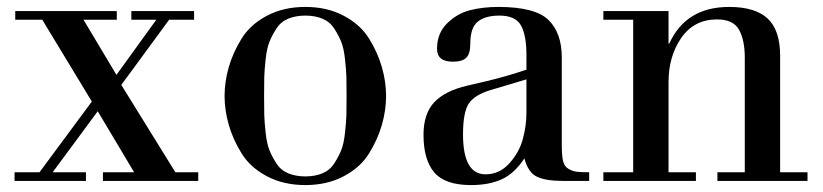

<svg xmlns="http://www.w3.org/2000/svg" viewBox="-20 -522 2374 554"><path d="M24 -465V-490H317V-465H221L316 -306L431 -465H359V-490H540V-465H468L330 -277L486 -25H552V0H277V-25H367L262 -201L132 -25H228V0H22V-25H94L245 -229L102 -465Z M640 -162Q628 -204 628 -245Q628 -286 640 -328Q652 -370 677 -410.5Q702 -451 750 -476.5Q798 -502 861 -502Q924 -502 972 -476.5Q1020 -451 1045 -410.5Q1070 -370 1082 -328Q1094 -286 1094 -245Q1094 -204 1082 -162Q1070 -120 1045 -79.5Q1020 -39 972 -13.5Q924 12 861 12Q798 12 750 -13.5Q702 -39 677 -79.5Q652 -120 640 -162ZM742.5 -299.5Q742 -280 742 -245Q742 -210 742.5 -190.5Q743 -171 746.5 -139Q750 -107 757.5 -88.5Q765 -70 777.5 -50.5Q790 -31 811.5 -22Q833 -13 861 -13Q889 -13 910.5 -22Q932 -31 944.5 -50.5Q957 -70 964.5 -88.5Q972 -107 975.5 -139Q979 -171 979.5 -190.5Q980 -210 980 -245Q980 -280 979.5 -299.5Q979 -319 975.5 -351Q972 -383 964.5 -401.5Q957 -420 944.5 -439.5Q932 -459 910.5 -468Q889 -477 861 -477Q833 -477 811.5 -468Q790 -459 777.5 -439.5Q765 -420 757.5 -401.5Q750 -383 746.5 -351Q743 -319 742.5 -299.5Z M1329 -275 1389 -289Q1446 -303 1499 -321V-363Q1499 -421 1483 -449Q1467 -477 1421 -477Q1380 -477 1358.5 -459.5Q1337 -442 1337 -396Q1337 -367 1325.5 -355.5Q1314 -344 1287 -344Q1241 -344 1241 -381Q1241 -426 1270 -454.5Q1299 -483 1336 -492.5Q1373 -502 1418 -502Q1524 -502 1562.5 -464.5Q1601 -427 1601 -356V-102Q1601 -74 1604.5 -58Q1608 -42 1620 -35Q1632 -28 1643.5 -26.5Q1655 -25 1680 -25V0H1604Q1555 0 1529.5 -12Q1504 -24 1493 -65Q1465 -22 1428.5 -5Q1392 12 1339 12Q1264 12 1233 -24.5Q1202 -61 1202 -133Q1202 -194 1233 -227Q1264 -260 1329 -275ZM1499 -293 1395 -262Q1349 -248 1332.5 -223Q1316 -198 1316 -134Q1316 -19 1381 -19Q1421 -19 1449.5 -50.5Q1478 -82 1488.5 -120.5Q1499 -159 1499 -197Z M1721 -25H1807V-465H1721V-490H1909V-396H1911Q1959 -502 2084 -502Q2159 -502 2195 -468.5Q2231 -435 2231 -361V-25H2310V0H2050V-25H2129V-356Q2129 -406 2112.5 -436Q2096 -466 2049 -466Q1983 -466 1946 -413Q1909 -360 1909 -285V-25H1988V0H1721Z"/></svg>

Font: Justus
Style: Roman
Weight: 500
Version: Version 001.001